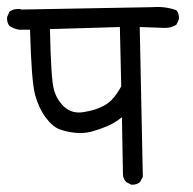

<svg xmlns="http://www.w3.org/2000/svg" viewBox="-29 -578 549 547"><path d="M344.7 -51.8 330.1 -59.6Q322.3 -68.4 321.3 -80.1L318.4 -244.1Q297.9 -227.5 275.9 -218.3Q253.9 -209 231.9 -203.1Q210 -197.3 185.5 -199.7Q161.1 -202.1 141.1 -209.5Q121.1 -216.8 101.6 -242.7Q82 -268.6 71.3 -306.6Q60.5 -344.7 56.6 -493.2H27.3Q11.7 -495.1 -2 -503.9Q-9.8 -513.7 -8.8 -529.3L-2 -544.9Q11.7 -554.7 30.3 -551.8L31.2 -550.8L405.3 -557.6Q441.4 -560.5 473.6 -548.8Q482.4 -538.1 480.5 -522.5L473.6 -507.8Q459 -498 439.5 -498.5Q419.9 -499 369.1 -501L377.9 -74.2L370.1 -59.6Q360.4 -50.8 344.7 -51.8ZM261.7 -274.4Q276.4 -280.3 290 -294.4Q303.7 -308.6 316.4 -332L312.5 -501L113.3 -495.1Q116.2 -356.4 124 -325.2Q131.8 -293.9 154.3 -273.4Q176.8 -252.9 210.4 -258.8Q244.1 -264.6 261.7 -274.4Z"/></svg>

Font: NaikaiFont
Style: Regular
Weight: 400
Version: Version 1.67